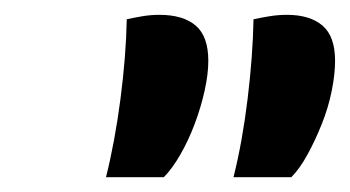

<svg xmlns="http://www.w3.org/2000/svg" viewBox="-20 -730 472 259"><path d="M295 -491Q307 -539 314 -596.5Q321 -654 322 -704Q331 -706 343 -708Q355 -710 367 -710Q398 -710 415 -695.5Q432 -681 432 -648Q432 -630 427.5 -607.5Q423 -585 414 -562.5Q405 -540 394.5 -521Q384 -502 373 -491ZM123 -491Q135 -539 142.5 -596.5Q150 -654 151 -704Q160 -706 171.5 -708Q183 -710 195 -710Q227 -710 244 -695.5Q261 -681 261 -648Q261 -630 256 -607.5Q251 -585 242.5 -562.5Q234 -540 223 -521Q212 -502 201 -491Z"/></svg>

Font: Sansita Swashed Light
Style: Regular
Weight: 400
Version: Version 1.003